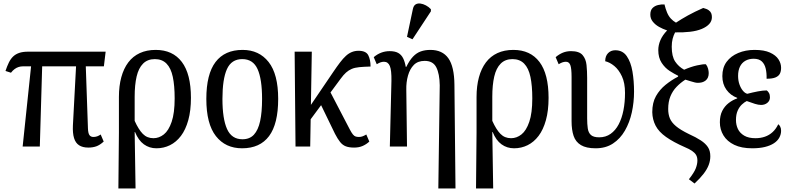

<svg xmlns="http://www.w3.org/2000/svg" viewBox="-20 -828 4468 1085"><path d="M42 -417 11 -427Q20 -454 30 -474.5Q40 -495 54 -508.5Q68 -522 88.5 -529Q109 -536 139 -536H577L567 -453H108Q97 -453 85.5 -449.5Q74 -446 63 -438Q52 -430 42 -417ZM108 0 158 -476H219L205 0ZM479 6Q447 6 427 -7Q407 -20 398.5 -47.5Q390 -75 392 -119L411 -476H464L477 -102Q478 -75 485.5 -64.5Q493 -54 508 -54Q519 -54 529 -57.5Q539 -61 549 -68L566 -28Q544 -8 524 -1Q504 6 479 6Z M649 237 652 -79V-280Q652 -342 665.5 -391.5Q679 -441 705 -475.5Q731 -510 770 -528Q809 -546 860 -546Q956 -546 1007.5 -478Q1059 -410 1059 -275Q1059 -203 1044 -149Q1029 -95 1002.5 -60Q976 -25 940.5 -7.5Q905 10 864 10Q824 10 793 -12.5Q762 -35 743 -82H741L746 237ZM847 -47Q879 -47 906 -68.5Q933 -90 950 -139.5Q967 -189 967 -272Q967 -344 956.5 -393.5Q946 -443 921 -468.5Q896 -494 855 -494Q814 -494 788.5 -468.5Q763 -443 752 -395.5Q741 -348 741 -281V-145Q763 -96 787 -71.5Q811 -47 847 -47Z M1348 10Q1254 10 1200 -59Q1146 -128 1146 -269Q1146 -409 1198 -477.5Q1250 -546 1351 -546Q1444 -546 1498 -477.5Q1552 -409 1552 -269Q1552 -128 1500.5 -59Q1449 10 1348 10ZM1350 -41Q1391 -41 1415 -67Q1439 -93 1450 -143.5Q1461 -194 1461 -269Q1461 -381 1435.5 -437.5Q1410 -494 1349 -494Q1288 -494 1262.5 -437.5Q1237 -381 1237 -269Q1237 -157 1263 -99Q1289 -41 1350 -41Z M1709 -118 1713 -200 1863 -421Q1884 -452 1901.5 -475Q1919 -498 1935 -512.5Q1951 -527 1968.5 -534Q1986 -541 2006 -541Q2048 -541 2061 -516Q2074 -491 2074 -452Q2036 -451 2010.5 -448.5Q1985 -446 1967.5 -438.5Q1950 -431 1935.5 -418Q1921 -405 1905 -383ZM1650 0 1645 -536H1742L1733 0ZM1981 6Q1953 6 1934.5 -1Q1916 -8 1902 -25.5Q1888 -43 1873 -72L1776 -272L1834 -332L1957 -96Q1967 -77 1974.5 -68Q1982 -59 1990 -56.5Q1998 -54 2009 -54Q2020 -54 2030 -58Q2040 -62 2050 -68L2067 -28Q2051 -13 2030 -3.5Q2009 6 1981 6Z M2457 237 2465 -346Q2464 -411 2445.5 -447.5Q2427 -484 2380 -484Q2341 -484 2318.5 -461Q2296 -438 2285.5 -400.5Q2275 -363 2276 -321L2280 0H2183L2192 -371Q2193 -431 2183 -455Q2173 -479 2150 -479Q2141 -479 2131.5 -476Q2122 -473 2109 -465L2092 -505Q2112 -522 2134.5 -530.5Q2157 -539 2182 -539Q2212 -539 2230 -529Q2248 -519 2258 -499Q2268 -479 2273 -450H2276Q2294 -487 2314 -508Q2334 -529 2358 -537.5Q2382 -546 2412 -546Q2480 -546 2513.5 -499Q2547 -452 2548 -349L2554 237ZM2311 -606 2280 -620 2313 -776Q2317 -796 2328.5 -803Q2340 -810 2355.5 -808Q2371 -806 2387 -797.5Q2403 -789 2415 -776V-764Z M2670 237 2673 -79V-280Q2673 -342 2686.5 -391.5Q2700 -441 2726 -475.5Q2752 -510 2791 -528Q2830 -546 2881 -546Q2977 -546 3028.5 -478Q3080 -410 3080 -275Q3080 -203 3065 -149Q3050 -95 3023.5 -60Q2997 -25 2961.5 -7.5Q2926 10 2885 10Q2845 10 2814 -12.5Q2783 -35 2764 -82H2762L2767 237ZM2868 -47Q2900 -47 2927 -68.5Q2954 -90 2971 -139.5Q2988 -189 2988 -272Q2988 -344 2977.5 -393.5Q2967 -443 2942 -468.5Q2917 -494 2876 -494Q2835 -494 2809.5 -468.5Q2784 -443 2773 -395.5Q2762 -348 2762 -281V-145Q2784 -96 2808 -71.5Q2832 -47 2868 -47Z M3346 10Q3293 10 3263 -8Q3233 -26 3221.5 -60Q3210 -94 3210 -143V-393Q3210 -441 3203 -460Q3196 -479 3178 -479Q3169 -479 3159.5 -476Q3150 -473 3137 -465L3120 -505Q3140 -522 3161 -530.5Q3182 -539 3207 -539Q3253 -539 3272 -517Q3291 -495 3294.5 -460.5Q3298 -426 3298 -388V-159Q3298 -127 3301.5 -102.5Q3305 -78 3319.5 -65Q3334 -52 3366 -52Q3403 -52 3430.5 -71.5Q3458 -91 3476 -125Q3494 -159 3503 -204.5Q3512 -250 3512 -303Q3512 -359 3494.5 -396.5Q3477 -434 3451.5 -455Q3426 -476 3400 -482Q3400 -511 3416 -527.5Q3432 -544 3457 -544Q3499 -544 3522 -510.5Q3545 -477 3554 -424Q3563 -371 3563 -310Q3563 -250 3550.5 -193Q3538 -136 3511.5 -90Q3485 -44 3444 -17Q3403 10 3346 10Z M3905 209 3873 185Q3903 147 3912 123Q3921 99 3921 79Q3921 60 3913.5 47.5Q3906 35 3890.5 24.5Q3875 14 3851 4Q3785 -25 3744 -54Q3703 -83 3685 -117.5Q3667 -152 3666 -194Q3666 -248 3687 -285Q3708 -322 3741.5 -349Q3775 -376 3812 -395V-400Q3791 -410 3764.5 -427Q3738 -444 3719 -473Q3700 -502 3700 -545Q3700 -573 3712 -601Q3724 -629 3750 -656Q3726 -664 3704.5 -676Q3683 -688 3669 -705.5Q3655 -723 3655 -745Q3655 -770 3667.5 -782.5Q3680 -795 3698.5 -799.5Q3717 -804 3735 -803Q3741 -778 3749.5 -757.5Q3758 -737 3771 -723Q3784 -709 3800 -700Q3830 -720 3868 -741Q3906 -762 3954 -783Q3974 -778 3984.5 -770.5Q3995 -763 3999 -753.5Q4003 -744 4003 -731Q4003 -709 3988 -692.5Q3973 -676 3945.5 -664.5Q3918 -653 3879.5 -648.5Q3841 -644 3795 -645Q3786 -628 3781 -608.5Q3776 -589 3776 -564Q3776 -509 3795.5 -480Q3815 -451 3846 -434Q3885 -451 3919 -458.5Q3953 -466 3969 -465Q3978 -453 3981.5 -439.5Q3985 -426 3985 -415Q3985 -387 3967.5 -373Q3950 -359 3921 -360Q3915 -360 3905 -362.5Q3895 -365 3882 -369Q3869 -373 3853 -378Q3825 -360 3803 -337Q3781 -314 3768.5 -283.5Q3756 -253 3756 -212Q3756 -182 3765.5 -159Q3775 -136 3800 -115Q3825 -94 3872 -71Q3914 -52 3940.5 -34.5Q3967 -17 3980.5 3.5Q3994 24 3994 55Q3994 80 3985 104Q3976 128 3956.5 153.5Q3937 179 3905 209Z M4231 10Q4170 10 4129.5 -9.5Q4089 -29 4068.5 -62.5Q4048 -96 4048 -137Q4048 -175 4061.5 -201.5Q4075 -228 4097.5 -245.5Q4120 -263 4146 -272V-275Q4108 -289 4085 -321Q4062 -353 4062 -398Q4062 -446 4086 -478.5Q4110 -511 4151.5 -528.5Q4193 -546 4244 -546Q4298 -546 4331 -531Q4364 -516 4379 -493Q4394 -470 4394 -445Q4394 -425 4387 -411.5Q4380 -398 4362.5 -390.5Q4345 -383 4312 -383Q4313 -415 4307 -440.5Q4301 -466 4285 -481Q4269 -496 4239 -496Q4212 -496 4192 -484.5Q4172 -473 4161.5 -451.5Q4151 -430 4151 -399Q4151 -373 4158.5 -351.5Q4166 -330 4178 -315.5Q4190 -301 4203 -298Q4234 -306 4262.5 -311.5Q4291 -317 4313 -317Q4320 -312 4325.5 -302.5Q4331 -293 4331 -278Q4331 -259 4316.5 -247Q4302 -235 4281 -235Q4266 -235 4246.5 -241Q4227 -247 4200 -257Q4187 -251 4172.5 -237.5Q4158 -224 4148.5 -202.5Q4139 -181 4139 -150Q4139 -122 4150 -99Q4161 -76 4185.5 -61.5Q4210 -47 4249 -47Q4278 -47 4302.5 -55.5Q4327 -64 4346 -81.5Q4365 -99 4378 -126Q4384 -122 4389 -112.5Q4394 -103 4394 -89Q4394 -69 4384 -50.5Q4374 -32 4353.5 -18.5Q4333 -5 4302.5 2.5Q4272 10 4231 10Z"/></svg>

Font: Noto Serif Condensed
Style: Regular
Weight: 400
Width: 3
Designer: Monotype Design Team
Foundry: Monotype Imaging Inc.
Version: Version 2.015